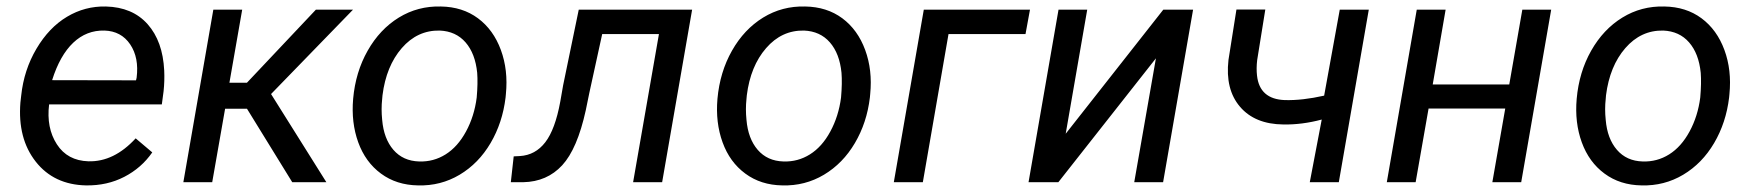

<svg xmlns="http://www.w3.org/2000/svg" viewBox="-20 -558 5367 588"><path d="M33.7 0ZM243.7 9.8Q145 7.8 89.4 -63Q33.7 -133.8 42.5 -244.1L44.9 -265.1Q53.2 -343.8 91.6 -408.7Q129.9 -473.6 185.1 -506.6Q240.2 -539.6 304.2 -538.1Q385.7 -536.1 432.1 -483.9Q478.5 -431.6 482.9 -342.3Q484.4 -310.5 481 -278.8L475.6 -238.3H130.4Q121.6 -166.5 154.1 -116.2Q186.5 -65.9 251 -64Q329.1 -62 395.5 -134.3L446.3 -91.3Q413.1 -43.5 360.6 -16.4Q308.1 10.7 243.7 9.8ZM299.8 -464.4Q245.1 -465.8 204.3 -427.2Q163.6 -388.7 139.6 -312.5L396.5 -312L398.4 -319.8Q406.2 -381.3 378.7 -422.1Q351.1 -462.9 299.8 -464.4Z M736.3 -225.1H669.4L629.9 0H541.5L633.3 -528.3H721.7L682.6 -304.7H736.3L947.3 -528.3H1061L810.1 -270L979.5 0H875Z M1055.2 0ZM1330.1 -538.1Q1396.5 -537.1 1443.8 -502Q1491.2 -466.8 1513.9 -405Q1536.6 -343.3 1529.3 -270L1528.3 -259.3Q1519 -182.1 1482.4 -119.9Q1445.8 -57.6 1387.7 -22.9Q1329.6 11.7 1260.3 9.8Q1194.3 8.8 1146.7 -26.4Q1099.1 -61.5 1077.1 -122.1Q1055.2 -182.6 1061.5 -255.4Q1068.8 -337.4 1106 -402.8Q1143.1 -468.3 1201.4 -504.2Q1259.8 -540 1330.1 -538.1ZM1150.4 -254.9Q1147 -224.1 1150.4 -190.9Q1155.3 -133.3 1184.8 -99.1Q1214.4 -64.9 1263.7 -63.5Q1307.6 -62 1344.7 -85.2Q1381.8 -108.4 1407.2 -155.3Q1432.6 -202.1 1439.9 -259.3Q1443.8 -304.2 1441.4 -335Q1435.5 -394 1405.8 -428.2Q1376 -462.4 1326.7 -464.4Q1258.3 -465.8 1210.4 -410.6Q1162.6 -355.5 1151.4 -266.1Z M2099.6 -528.3 2007.8 0H1918.9L1998 -453.6H1824.2L1784.7 -272.9L1773.9 -220.2Q1748 -102.1 1701.7 -51.8Q1655.3 -1.5 1582.5 0H1544.4L1553.2 -79.1L1572.3 -80.1Q1619.6 -83 1649.9 -122.3Q1680.2 -161.6 1695.8 -246.6L1704.6 -296.9L1752.4 -528.3Z M2170.9 0ZM2445.8 -538.1Q2512.2 -537.1 2559.6 -502Q2606.9 -466.8 2629.6 -405Q2652.3 -343.3 2645 -270L2644 -259.3Q2634.8 -182.1 2598.1 -119.9Q2561.5 -57.6 2503.4 -22.9Q2445.3 11.7 2376 9.8Q2310.1 8.8 2262.5 -26.4Q2214.8 -61.5 2192.9 -122.1Q2170.9 -182.6 2177.2 -255.4Q2184.6 -337.4 2221.7 -402.8Q2258.8 -468.3 2317.1 -504.2Q2375.5 -540 2445.8 -538.1ZM2266.1 -254.9Q2262.7 -224.1 2266.1 -190.9Q2271 -133.3 2300.5 -99.1Q2330.1 -64.9 2379.4 -63.5Q2423.3 -62 2460.4 -85.2Q2497.6 -108.4 2522.9 -155.3Q2548.3 -202.1 2555.7 -259.3Q2559.6 -304.2 2557.1 -335Q2551.3 -394 2521.5 -428.2Q2491.7 -462.4 2442.4 -464.4Q2374 -465.8 2326.2 -410.6Q2278.3 -355.5 2267.1 -266.1Z M3120.6 -453.6H2884.8L2806.2 0H2717.3L2809.1 -528.3H3134.3Z M3542.5 -528.3H3633.8L3542 0H3453.6L3520 -379.4L3221.2 0H3129.9L3221.7 -528.3H3309.6L3243.7 -148.4Z M4080.1 0H3991.2L4027.8 -191.9Q3967.8 -175.8 3910.2 -176.8Q3823.2 -177.7 3777.6 -231Q3731.9 -284.2 3742.2 -374.5L3766.6 -528.8H3855L3830.1 -374Q3827.1 -348.6 3829.6 -326.7Q3837.4 -254.4 3914.6 -251.5Q3968.3 -250 4035.2 -265.1L4083 -528.3H4171.9Z M4638.7 0H4550.3L4589.8 -225.6H4355L4315.4 0H4227.1L4318.8 -528.3H4407.2L4367.7 -299.3H4602.1L4642.1 -528.3H4730.5Z M4802.2 0ZM5077.1 -538.1Q5143.6 -537.1 5190.9 -502Q5238.3 -466.8 5261 -405Q5283.7 -343.3 5276.4 -270L5275.4 -259.3Q5266.1 -182.1 5229.5 -119.9Q5192.9 -57.6 5134.8 -22.9Q5076.7 11.7 5007.3 9.8Q4941.4 8.8 4893.8 -26.4Q4846.2 -61.5 4824.2 -122.1Q4802.2 -182.6 4808.6 -255.4Q4815.9 -337.4 4853 -402.8Q4890.1 -468.3 4948.5 -504.2Q5006.8 -540 5077.1 -538.1ZM4897.5 -254.9Q4894 -224.1 4897.5 -190.9Q4902.3 -133.3 4931.9 -99.1Q4961.4 -64.9 5010.7 -63.5Q5054.7 -62 5091.8 -85.2Q5128.9 -108.4 5154.3 -155.3Q5179.7 -202.1 5187 -259.3Q5190.9 -304.2 5188.5 -335Q5182.6 -394 5152.8 -428.2Q5123 -462.4 5073.7 -464.4Q5005.4 -465.8 4957.5 -410.6Q4909.7 -355.5 4898.4 -266.1Z"/></svg>

Font: Roboto
Style: Italic
Weight: 400
Italic angle: -12°
Designer: Google
Version: Version 2.134; 2016; ttfautohint (v1.6)